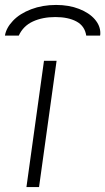

<svg xmlns="http://www.w3.org/2000/svg" viewBox="-49 -757 426 777"><path d="M180 -511 109 0H58L129 -511ZM357 -623Q357 -616 356 -613H300Q294 -652 260.5 -670Q227 -688 175 -688Q123 -688 84 -670Q45 -652 27 -613H-29Q-24 -644 3.5 -673Q31 -702 77 -719.5Q123 -737 178 -737Q230 -737 271 -721Q312 -705 334.5 -679Q357 -653 357 -623Z"/></svg>

Font: Chivo Thin Italic
Style: Regular
Weight: 100
Italic angle: -8.05°
Designer: Hector Gatti
Foundry: Omnibus-Type
Version: Version 1.007